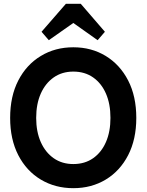

<svg xmlns="http://www.w3.org/2000/svg" viewBox="-20 -966 766 1003"><path d="M363 17Q268 17 193 -28Q118 -73 75.5 -155.5Q33 -238 33 -350Q33 -463 75.5 -545.5Q118 -628 193 -673.5Q268 -719 363 -719Q458 -719 532.5 -673.5Q607 -628 649.5 -545.5Q692 -463 692 -350Q692 -238 649.5 -155.5Q607 -73 532.5 -28Q458 17 363 17ZM363 -109Q423 -109 466.5 -139.5Q510 -170 533.5 -224Q557 -278 557 -350Q557 -423 533.5 -477Q510 -531 466.5 -561.5Q423 -592 363 -592Q304 -592 260.5 -561.5Q217 -531 193 -477Q169 -423 169 -350Q169 -278 193 -224Q217 -170 260.5 -139.5Q304 -109 363 -109ZM324 -946H402L528 -800L490 -756L363 -846L235 -756L197 -800Z"/></svg>

Font: Zen Kaku Gothic New Black
Style: Regular
Weight: 900
Designer: Yoshimichi Ohira
Foundry: Positype
Version: Version 1.001